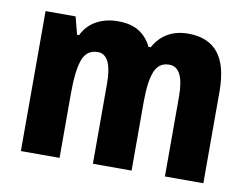

<svg xmlns="http://www.w3.org/2000/svg" viewBox="-65 -651 965 743"><g transform="rotate(10 417.0 -280.0)"><path d="M619 -560Q697 -560 736.5 -511Q776 -462 776 -359V0H625V-314Q625 -429 567 -429Q526 -429 510 -389.5Q494 -350 494 -270V0H342V-314Q342 -429 286 -429Q242 -429 226.5 -385.5Q211 -342 211 -254V0H59V-550H177L195 -481H203Q221 -519 257.5 -539.5Q294 -560 343 -560Q395 -560 427 -539Q459 -518 475 -483H484Q527 -560 619 -560Z"/></g></svg>

Font: Noto Sans Arabic UI Cn XBd
Style: Regular
Weight: 800
Width: 3
Designer: Monotype Design Team, Nadine Chahine and Nizar Qandah
Foundry: Monotype Imaging Inc.
Version: Version 2.010; ttfautohint (v1.8.4.7-5d5b)